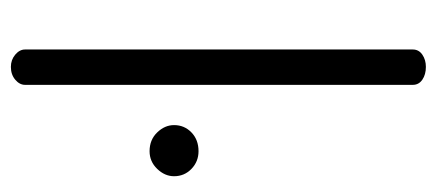

<svg xmlns="http://www.w3.org/2000/svg" viewBox="-245 -558 803 353"><g transform="rotate(90 156.5 -381.5)"><path d="M103 0Q90 0 80.5 -8Q71 -16 71 -26V-739Q71 -750 80.5 -756.5Q90 -763 103 -763Q117 -763 126.5 -756.5Q136 -750 136 -739V-26Q136 -16 126.5 -8Q117 0 103 0ZM258 -255Q237 -255 223.5 -269Q210 -283 210 -300Q210 -319 223.5 -332Q237 -345 258 -345Q277 -345 290.5 -332Q304 -319 304 -300Q304 -283 290.5 -269Q277 -255 258 -255Z"/></g></svg>

Font: Dosis
Style: Regular
Weight: 400
Designer: EdgarTolentino, PabloImpallari, IginoMarini
Foundry: EdgarTolentino, PabloImpallari, IginoMarini
Version: Version 3.001; ttfautohint (v1.8.2)